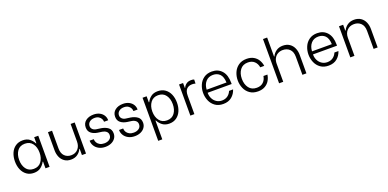

<svg xmlns="http://www.w3.org/2000/svg" viewBox="-2 -1798 6163 3050"><g transform="rotate(-20 3079.0 -273.0)"><path d="M51 -267Q51 -345 77.5 -407.5Q104 -470 155.5 -506Q207 -542 279 -542Q350 -542 394.5 -507.5Q439 -473 463 -424H470V-526H539V0H470V-114H463Q437 -63 391.5 -28.5Q346 6 275 6Q205 6 154.5 -30Q104 -66 77.5 -128Q51 -190 51 -267ZM467 -268Q467 -360 422.5 -420Q378 -480 294 -480Q209 -480 165.5 -419.5Q122 -359 122 -268Q122 -176 166 -115.5Q210 -55 294 -55Q378 -55 422.5 -115.5Q467 -176 467 -268Z M1155 0H1086V-105H1080Q1059 -57 1013.5 -24Q968 9 902 9Q837 9 792 -22.5Q747 -54 725 -106Q703 -158 703 -220V-526H772V-228Q772 -143 815.5 -99Q859 -55 927 -55Q999 -55 1042.5 -103Q1086 -151 1086 -228V-526H1155Z M1279 -169V-173H1349V-169Q1349 -141 1364.5 -114Q1380 -87 1411 -70Q1442 -53 1486 -53Q1539 -53 1574 -78.5Q1609 -104 1609 -150Q1609 -188 1582.5 -210Q1556 -232 1516 -238L1444 -248Q1377 -258 1334.5 -292.5Q1292 -327 1292 -390Q1292 -461 1344 -501.5Q1396 -542 1477 -542Q1536 -542 1579 -519.5Q1622 -497 1644.5 -460Q1667 -423 1667 -380V-377H1597V-379Q1597 -401 1585 -425.5Q1573 -450 1545.5 -468Q1518 -486 1475 -486Q1422 -486 1389.5 -459Q1357 -432 1357 -390Q1357 -357 1380.5 -334.5Q1404 -312 1441 -307L1520 -296Q1587 -285 1632.5 -251.5Q1678 -218 1678 -151Q1678 -105 1652.5 -69Q1627 -33 1583 -13.5Q1539 6 1484 6Q1421 6 1374.5 -19Q1328 -44 1303.5 -84.5Q1279 -125 1279 -169Z M1776 -169V-173H1846V-169Q1846 -141 1861.5 -114Q1877 -87 1908 -70Q1939 -53 1983 -53Q2036 -53 2071 -78.5Q2106 -104 2106 -150Q2106 -188 2079.5 -210Q2053 -232 2013 -238L1941 -248Q1874 -258 1831.5 -292.5Q1789 -327 1789 -390Q1789 -461 1841 -501.5Q1893 -542 1974 -542Q2033 -542 2076 -519.5Q2119 -497 2141.5 -460Q2164 -423 2164 -380V-377H2094V-379Q2094 -401 2082 -425.5Q2070 -450 2042.5 -468Q2015 -486 1972 -486Q1919 -486 1886.5 -459Q1854 -432 1854 -390Q1854 -357 1877.5 -334.5Q1901 -312 1938 -307L2017 -296Q2084 -285 2129.5 -251.5Q2175 -218 2175 -151Q2175 -105 2149.5 -69Q2124 -33 2080 -13.5Q2036 6 1981 6Q1918 6 1871.5 -19Q1825 -44 1800.5 -84.5Q1776 -125 1776 -169Z M2378 -114H2371V202H2302V-526H2371V-424H2378Q2402 -473 2446.5 -507.5Q2491 -542 2562 -542Q2634 -542 2685.5 -506Q2737 -470 2763.5 -407.5Q2790 -345 2790 -267Q2790 -190 2763.5 -128Q2737 -66 2686 -30Q2635 6 2565 6Q2495 6 2449 -28.5Q2403 -63 2378 -114ZM2719 -268Q2719 -359 2675 -419.5Q2631 -480 2546 -480Q2463 -480 2418 -419Q2373 -358 2373 -267Q2373 -176 2418 -115.5Q2463 -55 2546 -55Q2631 -55 2675 -115.5Q2719 -176 2719 -268Z M2919 -526H2987V-442H2992Q3006 -477 3039 -501.5Q3072 -526 3121 -526Q3139 -526 3149.5 -524.5Q3160 -523 3172 -518L3170 -450Q3153 -455 3141.5 -456.5Q3130 -458 3113 -458Q3056 -458 3021.5 -423.5Q2987 -389 2987 -309V0H2919Z M3232 -268Q3232 -338 3259 -401Q3286 -464 3341 -503Q3396 -542 3476 -542Q3581 -542 3644 -471Q3707 -400 3707 -266V-247H3301V-240Q3301 -192 3322.5 -148.5Q3344 -105 3384 -79Q3424 -53 3475 -53Q3531 -53 3571 -81.5Q3611 -110 3631 -159H3699Q3677 -88 3621 -41Q3565 6 3476 6Q3396 6 3341 -33Q3286 -72 3259 -135Q3232 -198 3232 -268ZM3638 -298Q3634 -397 3590 -441Q3546 -485 3476 -485Q3398 -485 3352.5 -433Q3307 -381 3303 -298Z M3817 -268Q3817 -338 3844 -400.5Q3871 -463 3926.5 -502.5Q3982 -542 4064 -542Q4133 -542 4182 -514Q4231 -486 4258 -440Q4285 -394 4292 -341H4225Q4215 -403 4174 -442Q4133 -481 4064 -481Q3978 -481 3932.5 -420.5Q3887 -360 3887 -268Q3887 -175 3932.5 -114.5Q3978 -54 4064 -54Q4133 -54 4174 -92.5Q4215 -131 4225 -194H4292Q4285 -141 4258 -95Q4231 -49 4182 -21Q4133 7 4064 7Q3982 7 3926.5 -32Q3871 -71 3844 -134Q3817 -197 3817 -268Z M4419 -748H4489V-427H4496Q4517 -475 4563.5 -508.5Q4610 -542 4677 -542Q4743 -542 4789 -511Q4835 -480 4858 -427.5Q4881 -375 4881 -312V0H4813V-305Q4813 -390 4768 -433.5Q4723 -477 4651 -477Q4607 -477 4570 -457Q4533 -437 4511 -398Q4489 -359 4489 -305V0H4419Z M5013 -268Q5013 -338 5040 -401Q5067 -464 5122 -503Q5177 -542 5257 -542Q5362 -542 5425 -471Q5488 -400 5488 -266V-247H5082V-240Q5082 -192 5103.5 -148.5Q5125 -105 5165 -79Q5205 -53 5256 -53Q5312 -53 5352 -81.5Q5392 -110 5412 -159H5480Q5458 -88 5402 -41Q5346 6 5257 6Q5177 6 5122 -33Q5067 -72 5040 -135Q5013 -198 5013 -268ZM5419 -298Q5415 -397 5371 -441Q5327 -485 5257 -485Q5179 -485 5133.5 -433Q5088 -381 5084 -298Z M5623 -526H5693V-427H5700Q5721 -475 5767.5 -508.5Q5814 -542 5881 -542Q5947 -542 5993 -511Q6039 -480 6062 -427.5Q6085 -375 6085 -312V0H6017V-305Q6017 -389 5972 -433Q5927 -477 5857 -477Q5783 -477 5738 -429.5Q5693 -382 5693 -305V0H5623Z"/></g></svg>

Font: Be Vietnam Light
Style: Regular
Weight: 300
Designer: Gabriel Lam
Foundry: TypeRant
Version: Version 4.000